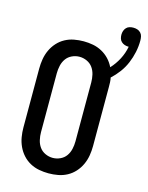

<svg xmlns="http://www.w3.org/2000/svg" viewBox="-131 -966 811 1055"><g transform="rotate(15 274.5 -439.0)"><path d="M250 8Q223 8 196 3Q169 -2 145 -15Q121 -28 102.5 -48.5Q84 -69 72.5 -94Q61 -119 56.5 -146Q52 -173 52 -200V-535Q52 -562 56.5 -589Q61 -616 72.5 -641Q84 -666 102.5 -686.5Q121 -707 145 -720Q169 -733 196 -738Q223 -743 250 -743Q277 -743 303.5 -738Q330 -733 354 -720Q378 -707 396.5 -687.5Q415 -668 427 -643Q453 -671 471 -705.5Q489 -740 496 -778H493Q483 -778 472.5 -781.5Q462 -785 454 -792.5Q446 -800 443 -810.5Q440 -821 440 -832Q440 -843 443.5 -853.5Q447 -864 454.5 -872Q462 -880 472.5 -883Q483 -886 494 -886Q506 -886 517 -882.5Q528 -879 536 -870.5Q544 -862 546.5 -850.5Q549 -839 549 -827Q549 -794 542 -761Q535 -728 522 -697Q509 -666 489 -639Q469 -612 444 -589Q447 -576 447.5 -562.5Q448 -549 448 -535V-200Q448 -173 443.5 -146Q439 -119 427.5 -94Q416 -69 397.5 -48.5Q379 -28 355 -15Q331 -2 304 3Q277 8 250 8ZM250 -80Q272 -80 292.5 -89.5Q313 -99 325.5 -116.5Q338 -134 343 -156Q348 -178 348 -200V-535Q348 -557 343 -579Q338 -601 325.5 -618.5Q313 -636 292.5 -645.5Q272 -655 250 -655Q228 -655 207.5 -645.5Q187 -636 174.5 -618.5Q162 -601 157 -579Q152 -557 152 -535V-200Q152 -178 157 -156Q162 -134 174.5 -116.5Q187 -99 207.5 -89.5Q228 -80 250 -80Z"/></g></svg>

Font: Iosevka Semibold
Style: Regular
Weight: 600
Monospace: yes
Designer: Belleve Invis
Foundry: Belleve Invis
Version: Version 33.2.3; ttfautohint (v1.8.4)